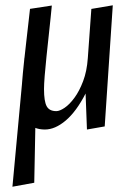

<svg xmlns="http://www.w3.org/2000/svg" viewBox="-20 -482 503 732"><path d="M27.4 229.9 73.1 -262 115 -10 110.6 214.7ZM311.5 11.8 306.3 -125.4Q271.3 -57.1 230.7 -22.6Q190.1 11.8 151.3 11.8Q106.4 11.8 83.9 -17.3Q61.4 -46.5 61.4 -105.8Q61.4 -129.8 64.1 -166.5Q66.9 -203.1 71.5 -245.3Q76.2 -287.5 80.8 -328.4Q85.4 -369.2 89.1 -401.2Q92.7 -433.2 94.4 -448.2L177.6 -460.9Q176.3 -446.9 173.1 -415.5Q169.8 -384.2 165.6 -344.9Q161.3 -305.7 157.2 -266Q153.1 -226.3 150.4 -193.3Q147.8 -160.3 147.8 -142.3Q147.8 -95.9 157.9 -77.1Q168 -58.3 194.7 -58.3Q207.4 -58.3 226.3 -71Q245.2 -83.8 263.8 -109.2Q282.5 -134.5 296.9 -172.5Q311.3 -210.4 314.8 -260.7L328.3 -448L410 -461.8L379.2 0Z"/></svg>

Font: Ancizar Sans Thin
Style: Italic
Weight: 100
Italic angle: -4°
Designer: Cesar Puertas, Viviana Monsalve, Julian Moncada, Julian Prieto, Jose Castro, Mariel Hernandez, Felipe Aragon, Sara Alarc
Version: Version 8.100